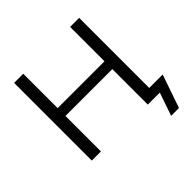

<svg xmlns="http://www.w3.org/2000/svg" viewBox="-216 -890 1232 1232"><g transform="rotate(-45 400.0 -274.0)"><path d="M88 0H171V-322H596V0H705L651 157H722L800 -69H678V-705H596V-393H171V-705H88Z"/></g></svg>

Font: Poppy and Pepper
Style: Regular
Weight: 400
Designer: Thy Ha
Foundry: Thy Ha
Version: Version 0.001;Glyphs 3.2 (3227)